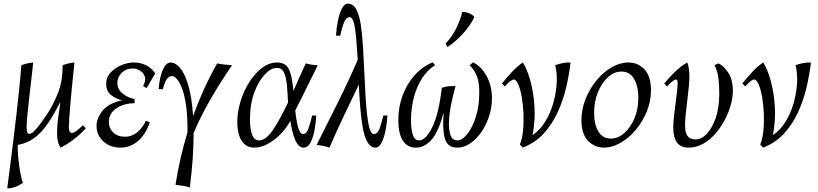

<svg xmlns="http://www.w3.org/2000/svg" viewBox="-20 -800 4517 1060"><path d="M20 240Q39 92 52 -11Q65 -114 72.5 -183.5Q80 -253 85 -299Q90 -345 92.5 -377.5Q95 -410 98 -440Q130 -452 163 -455Q159 -410 152.5 -357.5Q146 -305 140.5 -254Q135 -203 131 -162.5Q127 -122 127 -99Q127 -78 130.5 -69.5Q134 -61 141 -61Q157 -61 183.5 -92.5Q210 -124 244 -176Q276 -226 301 -289Q326 -352 326 -440Q358 -452 391 -455Q389 -434 385 -396.5Q381 -359 376.5 -314Q372 -269 368.5 -225.5Q365 -182 362.5 -148Q360 -114 360 -99Q360 -88 363.5 -77Q367 -66 377 -66Q387 -66 402.5 -77.5Q418 -89 437 -108L454 -92Q426 -60 387 -30.5Q348 -1 315 15Q295 -11 295 -64Q295 -103 300 -142Q305 -181 313 -233H311Q275 -163 241 -114Q207 -65 168 -37Q129 -9 78 0Q77 27 80.5 67.5Q84 108 91 147Q98 186 106 210Q63 240 20 240Z M644 15Q588 15 550.5 -19.5Q513 -54 513 -104Q513 -148 547 -189.5Q581 -231 654 -246Q620 -254 593 -275.5Q566 -297 566 -336Q566 -373 590.5 -399.5Q615 -426 650.5 -440.5Q686 -455 718 -455Q753 -455 784 -441Q815 -427 837 -395L790 -314L770 -324Q787 -357 779 -378.5Q771 -400 751.5 -411Q732 -422 714 -422Q676 -422 652 -398Q628 -374 628 -342Q628 -308 655 -285Q682 -262 723 -253V-230Q664 -230 622.5 -202Q581 -174 581 -127Q581 -92 605.5 -68.5Q630 -45 671 -45Q704 -45 733 -66Q762 -87 786 -133L807 -125Q784 -57 741.5 -21Q699 15 644 15Z M1179 -450Q1196 -446 1220.5 -443.5Q1245 -441 1261 -440Q1195 -344 1141 -250Q1087 -156 1049 -66Q1049 -1 1044 74Q1039 149 1028 235Q1015 230 991 226Q967 222 949 220Q960 148 976.5 75.5Q993 3 1015 -69Q1016 -159 1007 -219Q998 -279 984 -314.5Q970 -350 955.5 -365Q941 -380 931 -380Q912 -380 900.5 -363Q889 -346 879 -308H856Q858 -342 866 -375.5Q874 -409 888 -432Q902 -455 922 -455Q948 -455 974 -425Q1000 -395 1019.5 -329.5Q1039 -264 1046 -160Q1072 -232 1105 -305Q1138 -378 1179 -450Z M1734 -440Q1732 -435 1719 -408.5Q1706 -382 1687 -344Q1668 -306 1648 -265Q1628 -224 1610 -190Q1616 -132 1626 -96Q1636 -60 1654 -60Q1671 -60 1682 -88.5Q1693 -117 1703 -162H1726Q1724 -122 1716.5 -81.5Q1709 -41 1694.5 -13Q1680 15 1656 15Q1628 15 1610 -27Q1592 -69 1583 -133Q1561 -92 1528 -58.5Q1495 -25 1457.5 -5Q1420 15 1385 15Q1351 15 1330 -4Q1309 -23 1299.5 -55Q1290 -87 1290 -125Q1290 -181 1307.5 -239Q1325 -297 1356 -346Q1387 -395 1426.5 -425Q1466 -455 1510 -455Q1537 -455 1555 -442.5Q1573 -430 1583.5 -396Q1594 -362 1600 -298Q1615 -333 1632 -371Q1649 -409 1668 -450Q1684 -446 1699.5 -443Q1715 -440 1734 -440ZM1360 -139Q1360 -89 1371.5 -57Q1383 -25 1411 -25Q1447 -25 1485 -80Q1523 -135 1570 -234Q1568 -286 1564 -329.5Q1560 -373 1548 -399Q1536 -425 1508 -425Q1477 -425 1442.5 -389.5Q1408 -354 1384 -289.5Q1360 -225 1360 -139Z M2096 -162H2119Q2117 -124 2109 -82.5Q2101 -41 2087 -13Q2073 15 2053 15Q2026 15 2009 -14.5Q1992 -44 1983 -93.5Q1974 -143 1969 -205.5Q1964 -268 1961 -333Q1921 -250 1878 -159.5Q1835 -69 1799 15Q1786 10 1766 6Q1746 2 1728 0Q1786 -115 1845.5 -234.5Q1905 -354 1955 -470Q1951 -535 1946.5 -588.5Q1942 -642 1933.5 -673.5Q1925 -705 1910 -705Q1891 -705 1879.5 -676.5Q1868 -648 1858 -603H1835Q1837 -642 1845 -683Q1853 -724 1867 -752Q1881 -780 1901 -780Q1930 -780 1947 -748Q1964 -716 1972 -662.5Q1980 -609 1984 -542.5Q1988 -476 1991 -407Q1994 -341 1997.5 -279Q2001 -217 2006.5 -167.5Q2012 -118 2021 -89Q2030 -60 2044 -60Q2064 -60 2075 -88.5Q2086 -117 2096 -162Z M2592 -456Q2640 -431 2668 -377.5Q2696 -324 2696 -257Q2696 -206 2680 -157.5Q2664 -109 2637 -70Q2610 -31 2575.5 -8Q2541 15 2505 15Q2450 15 2436 -35Q2422 -85 2429 -172H2427Q2402 -75 2363.5 -30Q2325 15 2276 15Q2228 15 2203.5 -24.5Q2179 -64 2179 -136Q2179 -209 2202.5 -272.5Q2226 -336 2268.5 -384Q2311 -432 2369 -456L2382 -440Q2340 -414 2310 -367.5Q2280 -321 2264.5 -261Q2249 -201 2249 -134Q2249 -87 2259 -56Q2269 -25 2294 -25Q2331 -25 2367 -99Q2403 -173 2419 -315Q2441 -323 2458.5 -324Q2476 -325 2495 -325Q2481 -276 2470.5 -223.5Q2460 -171 2458.5 -126Q2457 -81 2467.5 -53Q2478 -25 2505 -25Q2532 -25 2560 -60Q2588 -95 2607 -154.5Q2626 -214 2626 -289Q2626 -345 2613 -379Q2600 -413 2573 -440ZM2532 -734Q2549 -735 2568.5 -727.5Q2588 -720 2599 -706Q2578 -661 2536.5 -615Q2495 -569 2450 -540L2440 -560Q2476 -597 2499 -644Q2522 -691 2532 -734Z M2866 15 2850 -2Q2863 -33 2867.5 -78Q2872 -123 2870 -172Q2868 -221 2860.5 -264Q2853 -307 2841.5 -334Q2830 -361 2816 -361Q2802 -361 2767 -323L2751 -339Q2777 -371 2807 -403.5Q2837 -436 2867 -455Q2893 -412 2910 -347Q2927 -282 2931 -206.5Q2935 -131 2920 -54Q2961 -81 2990 -128.5Q3019 -176 3035 -232.5Q3051 -289 3053.5 -343.5Q3056 -398 3045 -440Q3061 -446 3083 -451Q3105 -456 3130 -455Q3122 -386 3105 -314.5Q3088 -243 3057.5 -177.5Q3027 -112 2980.5 -61.5Q2934 -11 2866 15Z M3314 15Q3263 15 3226.5 -22.5Q3190 -60 3190 -137Q3190 -197 3213 -254Q3236 -311 3273.5 -356.5Q3311 -402 3357 -428.5Q3403 -455 3449 -455Q3502 -455 3538 -417Q3574 -379 3574 -302Q3574 -241 3550.5 -184Q3527 -127 3489 -82Q3451 -37 3405 -11Q3359 15 3314 15ZM3352 -35Q3393 -35 3428 -66.5Q3463 -98 3484 -150Q3505 -202 3504 -263Q3504 -302 3494 -334Q3484 -366 3464 -385.5Q3444 -405 3411 -405Q3370 -405 3335.5 -373Q3301 -341 3280.5 -289.5Q3260 -238 3260 -177Q3260 -112 3284 -73.5Q3308 -35 3352 -35Z M3946 -450Q3973 -439 3999.5 -400.5Q4026 -362 4026 -297Q4026 -262 4014.5 -220.5Q4003 -179 3981 -137.5Q3959 -96 3929 -61.5Q3899 -27 3861.5 -6Q3824 15 3781 15Q3697 15 3697 -95Q3697 -121 3700.5 -155Q3704 -189 3709 -225Q3714 -261 3717.5 -291.5Q3721 -322 3721 -341Q3721 -361 3712 -361Q3698 -361 3663 -323L3647 -339Q3673 -371 3706.5 -403.5Q3740 -436 3774 -455Q3780 -442 3783 -421.5Q3786 -401 3786 -376Q3786 -354 3782.5 -318Q3779 -282 3774 -242.5Q3769 -203 3765.5 -167.5Q3762 -132 3762 -109Q3762 -75 3770.5 -58Q3779 -41 3793 -35.5Q3807 -30 3821 -30Q3852 -30 3881.5 -60.5Q3911 -91 3931 -148Q3951 -205 3951 -285Q3951 -326 3946.5 -365.5Q3942 -405 3925 -441Z M4193 15 4177 -2Q4190 -33 4194.5 -78Q4199 -123 4197 -172Q4195 -221 4187.5 -264Q4180 -307 4168.5 -334Q4157 -361 4143 -361Q4129 -361 4094 -323L4078 -339Q4104 -371 4134 -403.5Q4164 -436 4194 -455Q4220 -412 4237 -347Q4254 -282 4258 -206.5Q4262 -131 4247 -54Q4288 -81 4317 -128.5Q4346 -176 4362 -232.5Q4378 -289 4380.5 -343.5Q4383 -398 4372 -440Q4388 -446 4410 -451Q4432 -456 4457 -455Q4449 -386 4432 -314.5Q4415 -243 4384.5 -177.5Q4354 -112 4307.5 -61.5Q4261 -11 4193 15Z"/></svg>

Font: Bona Nova
Style: Italic
Weight: 400
Italic angle: -4°
Designer: Mateusz Machalski
Foundry: Capitalics
Version: Version 4.001; ttfautohint (v1.8.3)